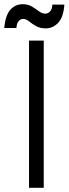

<svg xmlns="http://www.w3.org/2000/svg" viewBox="-56 -893 326 913"><path d="M82 0V-700H152V0ZM161 -758Q135 -758 115.5 -769Q96 -780 82 -791.5Q68 -803 55 -803Q42 -803 33 -793Q24 -783 22 -760H-36Q-30 -821 -6.5 -847Q17 -873 52 -873Q78 -873 96.5 -861.5Q115 -850 130 -839Q145 -828 158 -828Q172 -828 182 -838.5Q192 -849 193 -871H250Q246 -812 221 -785Q196 -758 161 -758Z"/></svg>

Font: Host Grotesk Light
Style: Regular
Weight: 300
Designer: Doukan Karapınar
Foundry: Element Type
Version: Version 1.003